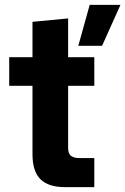

<svg xmlns="http://www.w3.org/2000/svg" viewBox="-20 -772 517 792"><path d="M303 -583 350 -752H477L401 -583ZM249 0Q180 0 147 -32.5Q114 -65 114 -136V-418H18V-536H114V-682L261 -696V-536H369V-418H261V-163Q261 -138 273 -129Q285 -120 307 -120H369V0Z"/></svg>

Font: Mona Sans ExtraLight
Style: Bold
Weight: 700
Version: Version 2.000